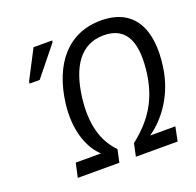

<svg xmlns="http://www.w3.org/2000/svg" viewBox="-127 -859 1017 994"><g transform="rotate(-20 382.0 -362.5)"><path d="M137 0H366L381 -70C311 -141 283 -244 300 -382C320 -541 384 -648 515 -648C648 -648 679 -539 658 -383C638 -245 579 -154 472 -70L457 0H687L703 -78H564C648 -136 728 -243 748 -388C777 -589 711 -725 527 -725C345 -725 237 -591 210 -387C192 -243 230 -137 293 -78H154ZM69 -544H125L254 -704L256 -714H153L71 -556Z"/></g></svg>

Font: Noto Sans SemiCondensed
Style: Italic
Weight: 400
Width: 4
Italic angle: -12°
Designer: Monotype Design Team
Foundry: Monotype Imaging Inc.
Version: Version 2.013